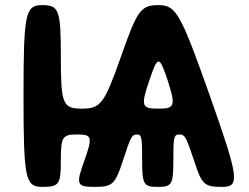

<svg xmlns="http://www.w3.org/2000/svg" viewBox="-20 -731 975 751"><path d="M218 -509C218 -692 211 -711 145 -711C79 -711 72 -678 72 -356C72 -33 79 0 145 0C211 0 218 -9 218 -103C218 -196 224 -205 282 -205C340 -205 343 -196 310 -103C276 -9 280 0 350 0C420 0 430 -9 461 -103C491 -196 496 -205 515 -205C534 -205 536 -196 536 -103C536 -9 542 0 597 0C652 0 658 -9 658 -103C658 -196 660 -205 682 -205C703 -205 708 -196 739 -103C769 -9 779 0 849 0C919 0 915 -33 801 -356C687 -678 669 -711 600 -711C531 -711 517 -692 453 -509C388 -325 374 -306 300 -306C225 -306 218 -325 218 -509ZM564 -416C597 -515 603 -515 636 -416C668 -316 664 -306 599 -306C534 -306 530 -316 564 -416Z"/></svg>

Font: Asimov Print
Style: A
Weight: 500
Designer: Google
Version: Version 2.000980: 2014